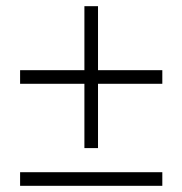

<svg xmlns="http://www.w3.org/2000/svg" viewBox="-20 -601 590 621"><path d="M297 -374H505V-330H297V-122H253V-330H45V-374H253V-581H297ZM45 0V-44H505V0Z"/></svg>

Font: EauTestSC Semilight
Style: Regular
Weight: 300
Designer: Christian Thalmann (Catharsis Fonts)
Version: Version 0.001;PS 000.001;hotconv 1.0.88;makeotf.lib2.5.64775